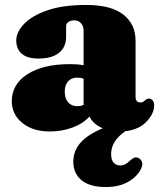

<svg xmlns="http://www.w3.org/2000/svg" viewBox="-20 -516 642 774"><path d="M27.5 -107.5Q27.5 -176.5 90.8 -217Q154 -257.5 263 -257.5Q293.5 -257.5 317 -253V-392Q317 -410.5 306.8 -422.2Q296.5 -434 279 -434Q266 -434 256.2 -427.8Q246.5 -421.5 246.5 -411V-368Q246.5 -326 217.8 -303Q189 -280 135.5 -280Q90 -280 67.8 -299.2Q45.5 -318.5 45.5 -353Q45.5 -386 76.5 -419Q107.5 -452 170 -474Q232.5 -496 327.5 -496Q428 -496 477.2 -457.2Q526.5 -418.5 526.5 -351.5V-124Q526.5 -115.5 531 -109.2Q535.5 -103 546 -103Q553 -103 557.5 -106Q562 -109 565.5 -112Q568.5 -114.5 571.8 -116.5Q575 -118.5 579.5 -118.5Q590.5 -118.5 596 -110.5Q601.5 -102.5 601.5 -91Q601.5 -59 571.2 -26.2Q541 6.5 485 13Q428 52.5 428 104.5Q428 128.5 438.2 139.8Q448.5 151 464.5 151Q476 151 485.2 146Q494.5 141 504 131.5Q512.5 124 519.5 120.5Q526.5 117 536 120Q545.5 123 551.5 134.8Q557.5 146.5 548 165.5Q533.5 195.5 496.8 216.8Q460 238 407 238Q342.5 238 309 210.8Q275.5 183.5 275.5 136Q275.5 93.5 303.2 60.8Q331 28 394 1Q355 -15.5 341 -46.5Q315 -17.5 272 -1.8Q229 14 181.5 14Q111.5 14 69.5 -20.8Q27.5 -55.5 27.5 -107.5ZM241 -147Q241 -118.5 254.8 -103.2Q268.5 -88 291.5 -88Q304.5 -88 317 -93V-199Q305.5 -203 291 -203Q268 -203 254.5 -188Q241 -173 241 -147Z"/></svg>

Font: Fraunces 9pt Soft Black
Style: Regular
Weight: 900
Version: Version 1.000;[b76b70a41]